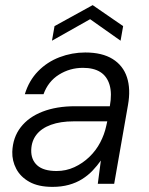

<svg xmlns="http://www.w3.org/2000/svg" viewBox="-20 -718 581 750"><path d="M185 12Q130 12 95 -7.5Q60 -27 43.5 -58.5Q27 -90 28 -125Q30 -181 61 -221Q92 -261 146.5 -282Q201 -303 273 -303H409Q418 -353 408 -386.5Q398 -420 372 -436.5Q346 -453 304 -453Q253 -453 210.5 -426.5Q168 -400 150 -350H77Q93 -403 128.5 -439.5Q164 -476 212.5 -494.5Q261 -513 313 -513Q379 -513 420 -487.5Q461 -462 476 -416Q491 -370 480 -308L426 0H362L374 -91Q360 -71 342 -52Q324 -33 301 -18.5Q278 -4 249 4Q220 12 185 12ZM201 -50Q238 -50 270.5 -65Q303 -80 329 -105Q355 -130 371.5 -161.5Q388 -193 395 -226L399 -244H268Q216 -244 179 -230.5Q142 -217 122.5 -192Q103 -167 102 -132Q101 -94 125.5 -72Q150 -50 201 -50ZM183 -559 193 -616 342 -698 461 -616 451 -559 332 -643Z"/></svg>

Font: DM Sans 18pt Light
Style: Italic
Weight: 300
Italic angle: -10°
Designer: Colophon Foundry, Jonny Pinhorn
Foundry: Colophon Foundry
Version: Version 4.004;gftools[0.9.30]